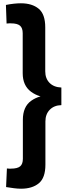

<svg xmlns="http://www.w3.org/2000/svg" viewBox="-20 -917 444 1167"><path d="M107 -897Q175 -897 215 -864Q255 -831 255 -751V-484Q255 -440 281 -413.5Q307 -387 353 -385V-278Q309 -277 282.5 -250Q256 -223 256 -179V84Q256 164 216 197Q176 230 108 230Q88 230 65 227Q42 224 17 220L22 107Q29 108 35 108Q41 108 46 108Q86 108 102.5 94Q119 80 119 48V-189Q119 -268 169 -304Q219 -340 296 -340V-322Q219 -322 168.5 -359.5Q118 -397 118 -472V-715Q118 -747 101.5 -761Q85 -775 47 -775Q42 -775 35 -775Q28 -775 20 -774L16 -887Q41 -892 64 -894.5Q87 -897 107 -897Z"/></svg>

Font: Yaldevi ExtraLight
Style: Bold
Weight: 700
Version: Version 1.100